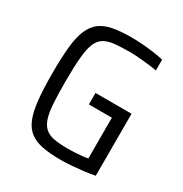

<svg xmlns="http://www.w3.org/2000/svg" viewBox="-164 -821 910 955"><g transform="rotate(30 290.5 -344.0)"><path d="M318 8Q255 8 211.5 -0.5Q168 -9 139.5 -30.5Q111 -52 95 -91.5Q79 -131 72.5 -193Q66 -255 66 -344Q66 -433 72 -494.5Q78 -556 94.5 -595.5Q111 -635 139.5 -657Q168 -679 212 -687.5Q256 -696 318 -696Q348 -696 382 -693.5Q416 -691 448 -686.5Q480 -682 505 -676V-614Q477 -619 448.5 -622Q420 -625 395.5 -627Q371 -629 354 -629Q300 -629 263.5 -625.5Q227 -622 203 -608.5Q179 -595 166 -565Q153 -535 148 -481.5Q143 -428 143 -344Q143 -270 146 -219.5Q149 -169 159 -137Q169 -105 188.5 -87.5Q208 -70 239.5 -64Q271 -58 318 -58Q337 -58 358 -59Q379 -60 399 -62Q419 -64 433 -67V-301H301V-367H508V-11Q479 -5 445 -1Q411 3 378 5.5Q345 8 318 8Z"/></g></svg>

Font: Saira SemiCondensed
Style: Regular
Weight: 400
Width: 4
Designer: Hector Gatti with collaboration of the Omnibus-Type team
Foundry: Omnibus-Type
Version: Version 1.101